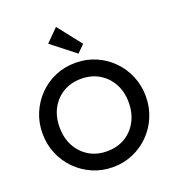

<svg xmlns="http://www.w3.org/2000/svg" viewBox="-170 -1104 1133 1246"><g transform="rotate(-20 397.0 -481.0)"><path d="M398 10Q323 10 258 -18Q193 -46 144 -95.5Q95 -145 67.5 -210.5Q40 -276 40 -351Q40 -426 67.5 -491Q95 -556 143.5 -605.5Q192 -655 256.5 -682.5Q321 -710 396 -710Q471 -710 535.5 -682.5Q600 -655 649 -605.5Q698 -556 725.5 -490.5Q753 -425 753 -350Q753 -275 725.5 -209.5Q698 -144 649.5 -95Q601 -46 536.5 -18Q472 10 398 10ZM396 -100Q467 -100 520.5 -132Q574 -164 604.5 -220.5Q635 -277 635 -351Q635 -424 604.5 -480Q574 -536 520 -568Q466 -600 396 -600Q326 -600 272.5 -568.5Q219 -537 188.5 -481Q158 -425 158 -351Q158 -277 188.5 -220.5Q219 -164 272.5 -132Q326 -100 396 -100ZM437 -759 274 -887 359 -972 487 -809Z"/></g></svg>

Font: Outfit Medium
Style: Regular
Weight: 500
Designer: Rodrigo Fuenzalida
Foundry: fragTYPE
Version: Version 1.100; ttfautohint (v1.8.4.7-5d5b);gftools[0.9.27]